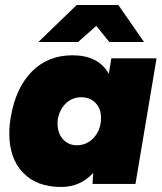

<svg xmlns="http://www.w3.org/2000/svg" viewBox="-20 -732 646 764"><path d="M351 -44Q300 12 223 12Q126 12 71.5 -45Q17 -102 17 -200Q17 -233 23 -267Q43 -383 107 -447.5Q171 -512 268 -512Q372 -512 413 -438L423 -500H603L519 0H348ZM209 -240Q209 -202 230.5 -178Q252 -154 286 -154Q326 -154 354 -185Q382 -216 382 -263Q382 -300 360 -322.5Q338 -345 303 -345Q268 -345 242.5 -321Q217 -297 210 -257Q209 -251 209 -240ZM285 -712H451L553 -565H415L363 -629L291 -565H133Z"/></svg>

Font: Oak Sans Black
Style: Italic
Weight: 900
Italic angle: -9.5°
Foundry: Erik Kennedy, Walven
Version: Version 1.000